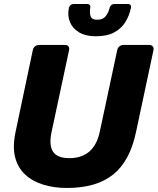

<svg xmlns="http://www.w3.org/2000/svg" viewBox="-20 -923 782 953"><path d="M312 10Q248 10 194.5 -6.5Q141 -23 104.5 -57Q68 -91 55 -143Q42 -195 57 -267L143 -675Q145 -686 154 -693Q163 -700 174 -700H303Q314 -700 319.5 -693Q325 -686 323 -675L236 -268Q222 -203 243 -170.5Q264 -138 325 -138Q385 -138 423 -170.5Q461 -203 475 -268L562 -675Q564 -686 573 -693Q582 -700 592 -700H721Q732 -700 738 -693Q744 -686 742 -675L655 -267Q625 -124 542 -57Q459 10 312 10ZM455 -743Q405 -743 372.5 -762.5Q340 -782 327 -814Q314 -846 322 -884Q324 -892 330 -897.5Q336 -903 345 -903H413Q422 -903 426 -897.5Q430 -892 428 -884Q424 -861 429.5 -843Q435 -825 463 -825Q491 -825 505 -843Q519 -861 524 -884Q526 -892 532 -897.5Q538 -903 547 -903H615Q624 -903 628 -897.5Q632 -892 630 -884Q622 -846 602.5 -814Q583 -782 547.5 -762.5Q512 -743 455 -743Z"/></svg>

Font: Rubik
Style: Bold Italic
Weight: 700
Italic angle: -12°
Designer: Hubert and Fischer
Foundry: Hubert and Fischer
Version: Version 2.300;gftools[0.9.30]